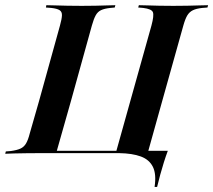

<svg xmlns="http://www.w3.org/2000/svg" viewBox="-45 -591 820 738"><path d="M104.8 -201.6 185.5 -492.7Q192.7 -518.5 193.1 -532.3Q193.5 -546 183.9 -552Q174.2 -558.1 152.4 -560.5L131.5 -562.1L133.1 -571Q147.6 -571 168.1 -570.2Q188.7 -569.4 214.1 -569Q239.5 -568.5 268.5 -568.5H267.7H270.2Q298.4 -568.5 322.2 -569Q346 -569.4 365.7 -570.2Q385.5 -571 398.4 -571L396 -562.1L379 -560.5Q356.5 -558.1 343.5 -552Q330.6 -546 323 -532.3Q315.3 -518.5 308.1 -492.7L227.4 -201.6ZM455.6 -201.6 537.1 -492.7Q547.6 -531.5 542.7 -544Q537.9 -556.5 505.6 -560.5L486.3 -562.1L488.7 -571Q503.2 -571 523 -570.2Q542.7 -569.4 567.3 -569Q591.9 -568.5 620.2 -568.5H619.4H621.8Q650 -568.5 675 -569Q700 -569.4 720.2 -570.2Q740.3 -571 754.8 -571L752.4 -562.1L732.3 -560.5Q709.7 -558.1 696.4 -551.6Q683.1 -545.2 675 -531.9Q666.9 -518.5 659.7 -492.7L578.2 -201.6ZM107.3 -2.4Q79.8 -2.4 54.4 -2Q29 -1.6 8.9 -1.2Q-11.3 -0.8 -25 0L-22.6 -8.9L-3.2 -10.5Q20.2 -13.7 33.5 -19.8Q46.8 -25.8 54.8 -39.1Q62.9 -52.4 69.4 -78.2L104.8 -201.6H227.4L173.4 -11.3H402.4L455.6 -201.6H578.2L522.6 -2.4H109.7ZM347.6 -2.4 365.3 -11.3H491.1H600Q591.9 10.5 584.7 33.5Q577.4 56.5 571 80.2Q564.5 104 558.9 127.4H549.2Q556.5 78.2 542.7 50.4Q529 22.6 496.4 10.5Q463.7 -1.6 412.9 -2.4Z"/></svg>

Font: Playfair 144pt
Style: Bold Italic
Weight: 700
Italic angle: -15.6°
Designer: Claus Eggers Sørensen
Foundry: Claus Eggers Sørensen
Version: Version 2.203